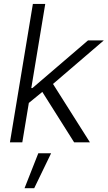

<svg xmlns="http://www.w3.org/2000/svg" viewBox="-20 -748 565 1009"><path d="M125 -201.7 139.2 -285.2H150.4L442.4 -535.6H525.4L236.8 -288.1L229.5 -287.1ZM32.2 0 152.8 -727.5H217.8L97.2 0ZM369.6 0 195.8 -275.4 250 -320.3 452.6 0ZM108.9 241.2 181.2 57.6H248.5L159.7 241.2Z"/></svg>

Font: Inter 20pt Light
Style: Italic
Weight: 300
Italic angle: -9.3988°
Version: Version 4.001;git-66647c0bb